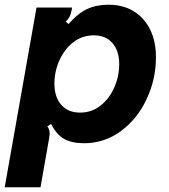

<svg xmlns="http://www.w3.org/2000/svg" viewBox="-38 -596 717 815"><path d="M624 -353Q624 -260 584.5 -175.5Q545 -91 475 -39.5Q405 12 319 12Q267 12 234 -6.5Q201 -25 179 -70L163 -60Q173 -46 173 -29Q173 -26 171 -12L134 199H-18L117 -564H268L266 -552Q263 -536 257.5 -525.5Q252 -515 241 -504L253 -494Q292 -539 331.5 -557.5Q371 -576 422 -576Q515 -576 569.5 -515Q624 -454 624 -353ZM193 -241Q193 -184 222 -151Q251 -118 302 -118Q351 -118 388.5 -147.5Q426 -177 447 -224.5Q468 -272 468 -324Q468 -380 439.5 -413Q411 -446 360 -446Q311 -446 273 -416.5Q235 -387 214 -339.5Q193 -292 193 -241Z"/></svg>

Font: Open Sauce Sans ExBold Italic
Style: Regular
Weight: 800
Italic angle: -10°
Designer: Alfredo Marco Pradil
Foundry: Creative Sauce Fz LLC
Version: Version 1.477